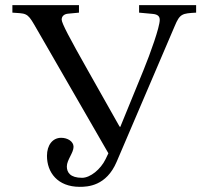

<svg xmlns="http://www.w3.org/2000/svg" viewBox="-20 -712 802 744"><path d="M28 -663 57 -661C94 -658 96 -644 136 -576L400 -118L389 -95C370 -56 330 -23 298 -23C252 -23 239 -44 239 -67C239 -92 265 -120 265 -143C265 -164 242 -178 217 -178C184 -178 162 -150 162 -108C162 -44 203 12 289 12C320 12 392 9 432 -85L657 -611C677 -659 686 -660 740 -663V-692H519V-663L573 -658C591 -656 599 -649 599 -635C599 -607 563 -506 536 -440L446 -220L443 -222L320 -440C250 -564 219 -622 219 -636C219 -651 231 -658 244 -659L286 -663V-692H28Z"/></svg>

Font: Lingua Franca
Style: Regular
Weight: 400
Version: Version 1.19